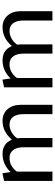

<svg xmlns="http://www.w3.org/2000/svg" viewBox="560 -1024 463 1624"><g transform="rotate(-90 792.0 -211.5)"><path d="M583 -422Q643 -422 680.5 -380Q718 -338 718 -266V0H639V-245Q639 -301 616.5 -332Q594 -363 550 -363Q520 -363 488.5 -346.5Q457 -330 435 -299Q437 -279 437 -266V0H359V-245Q359 -301 335.5 -332Q312 -363 269 -363Q200 -363 153 -301V0H74V-409L139 -423L149 -354Q214 -422 303 -422Q390 -422 423 -343Q490 -422 583 -422Z M1375 -422Q1435 -422 1472.5 -380Q1510 -338 1510 -266V0H1431V-245Q1431 -301 1408.5 -332Q1386 -363 1342 -363Q1312 -363 1280.5 -346.5Q1249 -330 1227 -299Q1229 -279 1229 -266V0H1151V-245Q1151 -301 1127.5 -332Q1104 -363 1061 -363Q992 -363 945 -301V0H866V-409L931 -423L941 -354Q1006 -422 1095 -422Q1182 -422 1215 -343Q1282 -422 1375 -422Z"/></g></svg>

Font: EauTestInfant Medium
Style: Regular
Weight: 500
Designer: Christian Thalmann (Catharsis Fonts)
Version: Version 0.001;PS 000.001;hotconv 1.0.88;makeotf.lib2.5.64775